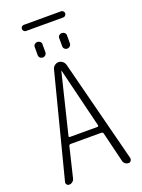

<svg xmlns="http://www.w3.org/2000/svg" viewBox="-185 -1099 870 1180"><g transform="rotate(-20 250.0 -509.5)"><path d="M152.3 -282.2Q151.4 -279.3 153.3 -276.9Q155.3 -274.4 158.2 -274.4H339.8Q342.8 -274.4 344.2 -276.9Q345.7 -279.3 345.7 -282.2L250 -673.8Q250 -674.8 249 -674.8Q248 -674.8 248 -673.8ZM55.7 0Q45.9 0 39.6 -7.3Q33.2 -14.6 36.1 -25.4L209 -698.2Q211.9 -711.9 223.6 -721.2Q235.4 -730.5 249.5 -730.5Q263.7 -730.5 275.4 -721.2Q287.1 -711.9 291 -698.2L462.9 -26.4Q464.8 -16.6 459 -8.3Q453.1 0 443.4 0Q431.6 0 421.9 -7.3Q412.1 -14.6 409.2 -26.4L361.3 -223.6Q359.4 -231.4 349.6 -232.4H148.4Q138.7 -232.4 136.7 -223.6L88.9 -25.4Q85.9 -14.6 76.2 -7.3Q66.4 0 55.7 0ZM372.1 -978.5H127.9Q119.1 -978.5 113.8 -984.9Q108.4 -991.2 108.4 -999Q108.4 -1006.8 113.8 -1012.7Q119.1 -1018.6 127.9 -1018.6H372.1Q379.9 -1018.6 385.7 -1012.7Q391.6 -1006.8 391.6 -999Q391.6 -991.2 385.7 -984.9Q379.9 -978.5 372.1 -978.5ZM304.7 -868.2Q304.7 -877.9 312 -884.8Q319.3 -891.6 329.6 -891.6Q339.8 -891.6 347.7 -884.8Q355.5 -877.9 355.5 -868.2V-815.4Q355.5 -804.7 347.7 -797.4Q339.8 -790 329.6 -790Q319.3 -790 312 -796.9Q304.7 -803.7 304.7 -815.4ZM144.5 -868.2Q144.5 -877.9 151.9 -884.8Q159.2 -891.6 169.4 -891.6Q179.7 -891.6 187.5 -884.8Q195.3 -877.9 195.3 -868.2V-815.4Q195.3 -804.7 187.5 -797.4Q179.7 -790 169.4 -790Q159.2 -790 151.9 -796.9Q144.5 -803.7 144.5 -815.4Z"/></g></svg>

Font: Rounded Mgen+ 1mn light
Style: Regular
Weight: 200
Designer: [Source Han Sans]
Ryoko NISHIZUKA  (kana & ideographs); Paul D. Hunt (Latin, Greek & Cyrillic); Wenlong ZHANG  (bopomofo
Version: Version 1.059.20150602